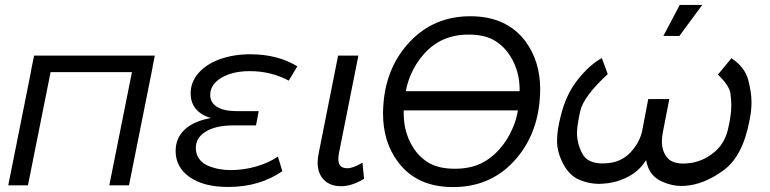

<svg xmlns="http://www.w3.org/2000/svg" viewBox="-20 -753 3128 780"><path d="M105 -460.5 118.5 -527H609L599.5 -480H600L504 0H424L516 -460H185.5L93.5 0H13.5L105.5 -460.5Z M905.5 6.5Q808.5 6.5 751 -33.2Q693.5 -73 693.5 -139.5Q693.5 -192 730.5 -226.8Q767.5 -261.5 837 -273.5Q797 -285 775.8 -310.5Q754.5 -336 754.5 -373.5Q754.5 -419.5 786.2 -456Q818 -492.5 873.2 -512.5Q928.5 -532.5 996.5 -532.5Q1108.5 -532.5 1188 -483.5L1153 -425.5Q1081 -464 995 -464Q924.5 -464 879.2 -436.8Q834 -409.5 834 -367.5Q834 -336 861.8 -318.8Q889.5 -301.5 941 -301.5H1031L1020 -243.5H928Q857.5 -243.5 816.5 -218.8Q775.5 -194 775.5 -151.5Q775.5 -126 789.5 -107.2Q803.5 -88.5 826.2 -79.2Q849 -70 871.5 -66Q894 -62 918 -62Q969 -62 1020.2 -76.5Q1071.5 -91 1109 -117L1127 -57.5Q1034 6.5 908 6.5Z M1274.5 -129.5 1353.5 -527H1436L1357 -131Q1351 -98.5 1359.5 -84Q1368 -69.5 1390.5 -69.5Q1415.5 -69.5 1452.5 -92.5L1459 -26.5Q1409 3.5 1365.5 3.5Q1313.5 3.5 1287.8 -32Q1262 -67.5 1274.5 -129.5Z M1820.5 7Q1673 7 1597 -95Q1536 -176 1536 -292Q1536 -312.5 1538.5 -340Q1552 -486 1646.5 -585Q1744 -687 1890.5 -687Q2037.5 -687 2114 -586Q2174.5 -504.5 2174.5 -390.5Q2174.5 -369 2172 -340Q2157.5 -192.5 2064.5 -94.5Q1968.5 7 1820.5 7ZM1828 -67.5Q1887.5 -67.5 1931.2 -87.8Q1975 -108 2010 -148Q2043 -185.5 2063 -233Q2077.5 -265.5 2084 -304.5H1620V-299Q1620 -262 1626 -233Q1636.5 -185.5 1662.8 -147.2Q1689 -109 1727.5 -88.5Q1766.5 -67.5 1828 -67.5ZM1648 -447.5Q1635.5 -418.5 1628.5 -382.5H2091V-387.5Q2091 -420 2085 -447.5Q2074 -495 2047.8 -533Q2021.5 -571 1983.5 -591.5Q1944.5 -612.5 1883.5 -612.5Q1770.5 -612.5 1701 -532Q1668 -495 1648 -447.5Z M2896.5 -450 2951.5 -516.5Q3005.5 -480.5 3019.5 -429Q3033 -377 3033 -339Q3033 -301.5 3025 -264.5Q2997.5 -117 2918.5 -60.5Q2839.5 -3 2762.5 2Q2758 2.5 2748 2.5Q2707.5 2.5 2667 -16.5Q2627 -35.5 2612 -75.5Q2607 -89.5 2605 -102.5Q2599.5 -94 2594 -87Q2566 -50.5 2521.5 -29.8Q2477 -9 2426 -6.5Q2421.5 -6 2413 -6Q2373.5 -6 2334 -22.5Q2294 -39 2268.5 -86.5Q2243 -134 2243 -181Q2243 -225 2258 -281.5Q2279 -369.5 2328 -430.5Q2377 -491.5 2425 -517L2449 -452Q2350 -360.5 2337 -301Q2324 -240.5 2324 -213.5Q2324 -170.5 2345 -130Q2366 -89 2428.5 -89Q2434.5 -89 2438 -89.5Q2502 -91.5 2542 -134.5Q2581 -176.5 2590 -227.5L2613.5 -350.5H2699L2672.5 -213.5Q2669 -196 2669 -178Q2669 -140.5 2689 -114.5Q2709 -88.5 2756.5 -88.5Q2762 -88.5 2774 -89.5Q2831 -94.5 2877 -131Q2922.5 -166 2937 -226Q2951 -284 2951 -326.5Q2951 -342.5 2947.5 -372.5Q2944 -404 2896.5 -450ZM2740 -607H2675L2741.5 -733H2833Z"/></svg>

Font: Argentum Sans Light
Style: Italic
Weight: 300
Italic angle: -11.3°
Designer: Julieta Ulanovsky (font), Owen Earl (portions from Jones font), Cristiano Sobral (main changes and remaster)
Foundry: Julieta Ulanovsky (font), Owen Earl (portions from Jones font), Cristiano Sobral (main changes and remaster)
Version: Version 3.127